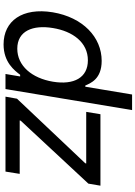

<svg xmlns="http://www.w3.org/2000/svg" viewBox="142 -910 778 1103"><g transform="rotate(90 531.5 -358.0)"><path d="M234.7 11C338.1 11 385.3 -52.9 409.1 -84.2H418.7L404.5 0H491.1L611.9 -727.3H522.4L477.6 -458.5H470.9C457.4 -488.3 434.3 -552.6 329.2 -552.6C192.8 -552.6 79.2 -444.6 50.1 -271.3C21.7 -97.3 99.1 11 234.7 11ZM140.6 -272.7C159.1 -386 222.7 -473.4 326 -473.4C426.1 -473.4 468.8 -392.8 448.9 -272.7C428.6 -151.3 357.6 -67.8 259.2 -67.8C156.6 -67.8 121.4 -158 140.6 -272.7ZM534.8 0H965.2L978.3 -81.7H671.5L672.9 -87.4L1034.4 -476.2L1046.2 -545.5H635.7L622.2 -463.8H918.7L917.3 -458.1L546.5 -66.1Z"/></g></svg>

Font: Margiela Sans Text
Style: Italic
Weight: 400
Italic angle: -9.39999°
Designer: Stefan Endress, Andreas Faust
Version: Version 1.100;FEAKit 1.0